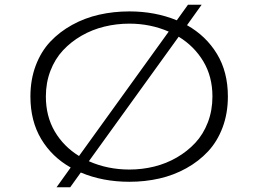

<svg xmlns="http://www.w3.org/2000/svg" viewBox="-20 -754 1090 808"><path d="M524.5 11Q412 11 320 -28L275.5 34H218L277.5 -49Q198.5 -93.5 153.2 -169.2Q108 -245 108 -348Q108 -418.5 130.2 -477.8Q152.5 -537 191.5 -578.5Q230.5 -620 283.5 -649.2Q336.5 -678.5 397.2 -692.2Q458 -706 524.5 -706Q633 -706 724 -668.5L771 -734H828.5L767 -648Q847 -603 893 -527.2Q939 -451.5 939 -348Q939 -277 916.8 -217.8Q894.5 -158.5 855.5 -116.8Q816.5 -75 763.8 -45.8Q711 -16.5 650.8 -2.8Q590.5 11 524.5 11ZM173 -348Q173 -265 210.2 -201.2Q247.5 -137.5 312.5 -97.5L690 -621Q612.5 -654.5 524.5 -654.5Q470.5 -654.5 419.2 -642Q368 -629.5 323.2 -603.8Q278.5 -578 245 -542Q211.5 -506 192.2 -456Q173 -406 173 -348ZM524.5 -40.5Q578 -40.5 628.8 -53Q679.5 -65.5 724 -91.2Q768.5 -117 802 -153Q835.5 -189 854.8 -239.2Q874 -289.5 874 -348Q874 -431.5 835.8 -495.5Q797.5 -559.5 732 -599.5L354 -75.5Q433 -40.5 524.5 -40.5Z"/></svg>

Font: League Mono Extended UltraLight
Style: Regular
Weight: 200
Width: 9
Designer: Tyler Finck
Foundry: The League of Moveable Type / Tyler Finck
Version: Version 2.210